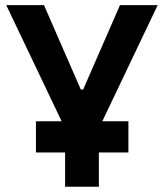

<svg xmlns="http://www.w3.org/2000/svg" viewBox="-20 -713 626 733"><path d="M117.2 -130.9V-250H215.3L3.9 -693.4H147.9L288.6 -371.1H297.4L438 -693.4H582L370.6 -250H470.2V-130.9H357.4V0H228.5V-130.9Z"/></svg>

Font: Cascadia Mono PL
Style: Bold
Weight: 700
Monospace: yes
Designer: Aaron Bell
Foundry: Saja Typeworks
Version: Version 2404.023; ttfautohint (v1.8.4)